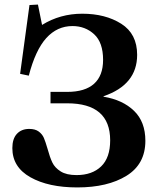

<svg xmlns="http://www.w3.org/2000/svg" viewBox="-20 -810 692 840"><path d="M34 -162Q34 -203 54 -224.5Q74 -246 108 -246Q134 -246 149.5 -234.5Q165 -223 172 -206.5Q179 -190 188 -159Q198 -122 209 -99Q220 -76 245.5 -60Q271 -44 315 -44Q383 -44 422.5 -82Q462 -120 462 -196Q462 -358 274 -358H201V-408H274Q352 -408 391.5 -443.5Q431 -479 431 -548Q431 -624 392 -660Q353 -696 297 -696Q230 -696 182.5 -643.5Q135 -591 106 -479L68 -487L109 -788L146 -790L164 -701Q243 -750 340 -750Q441 -750 510.5 -706Q580 -662 580 -570Q580 -439 433 -389V-387Q517 -373 566.5 -325Q616 -277 616 -194Q616 -92 533.5 -41Q451 10 318 10Q192 10 113 -34.5Q34 -79 34 -162Z"/></svg>

Font: Minipax
Style: Bold
Weight: 600
Designer: Raphaël Ronot, Igor Stepanchenko (Cyrillic)
Foundry: steppetype
Version: Version 1.002